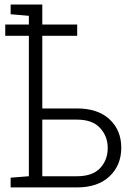

<svg xmlns="http://www.w3.org/2000/svg" viewBox="-20 -818 594 838"><path d="M26.4 0V-42.5L106 -48.8V-661.6H2.9V-710.9H106V-749L26.4 -755.9V-798.3H164.6V-710.9H316.9V-661.6H164.6V-344.7H315.9Q407.2 -344.7 458.3 -297.1Q509.3 -249.5 509.3 -173.3Q509.3 -96.7 458 -48.3Q406.7 0 315.9 0ZM164.6 -48.8H315.9Q383.8 -48.8 417 -84.2Q450.2 -119.6 450.2 -172.4Q450.2 -223.1 416.7 -259.5Q383.3 -295.9 315.9 -295.9H164.6Z"/></svg>

Font: Roboto Slab Light
Style: Regular
Weight: 300
Designer: Google
Version: Version 2.000; ttfautohint (v1.8.1.43-b0c9)